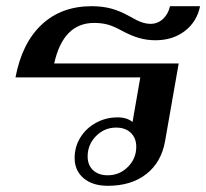

<svg xmlns="http://www.w3.org/2000/svg" viewBox="-20 -590 666 620"><path d="M221 -80Q221 -116 239.5 -146Q258 -176 290 -193.5Q322 -211 360 -211Q390 -211 408 -196L433 -340H30Q51 -451 114.5 -510.5Q178 -570 276 -570Q310 -570 338.5 -562.5Q367 -555 399 -537Q423 -523 438 -518Q453 -513 466 -513Q489 -513 506 -528.5Q523 -544 529 -570H626Q616 -520 577 -490Q538 -460 482 -460Q455 -460 430 -467Q405 -474 375 -490Q346 -506 326.5 -511Q307 -516 284 -516Q184 -516 155 -385H557L513 -134Q501 -66 452.5 -28Q404 10 328 10Q279 10 250 -14.5Q221 -39 221 -80ZM420 -116Q420 -144 402.5 -161Q385 -178 355 -178Q317 -178 290 -150.5Q263 -123 263 -85Q263 -57 280.5 -40.5Q298 -24 328 -24Q366 -24 393 -51Q420 -78 420 -116Z"/></svg>

Font: Fahkwang Medium
Style: Italic
Weight: 500
Italic angle: -10°
Version: Version 1.000; ttfautohint (v1.6)